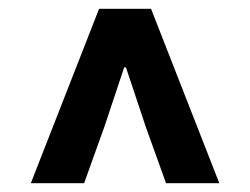

<svg xmlns="http://www.w3.org/2000/svg" viewBox="-20 -690 568 436"><path d="M50 -274 205 -670H323L478 -274H357L311 -402L266 -537H262L217 -402L171 -274Z"/></svg>

Font: TT Toshiba Sans
Style: Bold
Weight: 700
Designer: Paul D. Hunt
Foundry: Toshiba Corporation
Version: Version 2.020;PS 2.000;hotconv 1.0.86;makeotf.lib2.5.63406